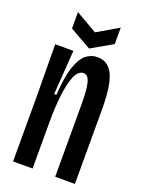

<svg xmlns="http://www.w3.org/2000/svg" viewBox="-133 -752 605 814"><g transform="rotate(20 169.0 -344.5)"><path d="M32 0V-281L30 -528H112L98 -328H108Q113 -409 128 -454.5Q143 -500 166 -519Q189 -538 218 -538Q267 -538 289 -490.5Q311 -443 311 -339V0H222V-326Q222 -394 214 -424Q206 -454 185 -454Q161 -454 147 -420Q133 -386 126.5 -331Q120 -276 120 -213V0ZM74 -689 171 -633 267 -689V-615L171 -560L74 -615Z"/></g></svg>

Font: Bricolage Grotesque 96pt Condensed
Style: Regular
Weight: 400
Width: 3
Designer: Mathieu Triay
Foundry: Atelier Triay
Version: Version 1.001; ttfautohint (v1.8.4.7-5d5b);gftools[0.9.33.de